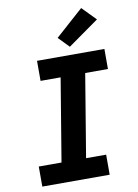

<svg xmlns="http://www.w3.org/2000/svg" viewBox="-105 -1064 810 1131"><g transform="rotate(-10 300.0 -498.0)"><path d="M54 0V-120H190L272 -615H152V-735H555V-615H419L337 -120H457V0ZM357 -783 295 -847 462 -996 542 -914Z"/></g></svg>

Font: Iosevka Curly Heavy Extended
Style: Italic
Weight: 900
Width: 7
Italic angle: -9°
Monospace: yes
Designer: Belleve Invis
Foundry: Belleve Invis
Version: Version 11.1.0; ttfautohint (v1.8.3)